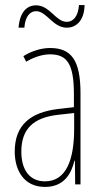

<svg xmlns="http://www.w3.org/2000/svg" viewBox="-20 -726 406 756"><path d="M53 -617H76C79 -662 99 -682 122 -682C164 -682 188 -617 243 -617C280 -617 312 -645 313 -706H291C288 -664 270 -640 243 -640C199 -640 177 -705 122 -705C87 -705 58 -680 53 -617ZM177 -537C143 -537 104 -525 72 -505L83 -483C120 -505 153 -512 177 -512C244 -512 271 -475 271 -355V-304L210 -297C100 -284 38 -234 38 -129C38 -57 73 10 157 10C233 10 261 -43 273 -93H275L276 0H297V-358C297 -489 261 -537 177 -537ZM209 -274 272 -281V-220C272 -97 241 -12 157 -12C99 -12 64 -54 64 -129C64 -217 110 -263 209 -274Z"/></svg>

Font: Noto Sans Ethiopic ExtraCondensed Thin
Style: Regular
Weight: 100
Width: 2
Designer: Monotype Design Team
Foundry: Monotype Imaging Inc.
Version: Version 2.102